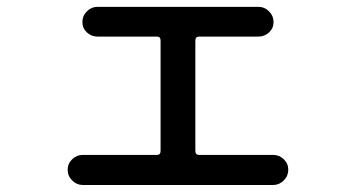

<svg xmlns="http://www.w3.org/2000/svg" viewBox="-20 -560 1040 561"><path d="M221.7 -19.5Q204.1 -19.5 190.9 -32.7Q177.7 -45.9 177.7 -64Q177.7 -82 190.9 -94.7Q204.1 -107.4 221.7 -107.4H438.5Q449.2 -107.4 449.2 -119.1V-441.4Q449.2 -453.1 438.5 -453.1H264.6Q247.1 -453.1 233.9 -465.3Q220.7 -477.5 220.7 -495.6Q220.7 -513.7 233.9 -526.9Q247.1 -540 264.6 -540H735.4Q752.9 -540 766.1 -526.9Q779.3 -513.7 779.3 -495.6Q779.3 -477.5 766.1 -465.3Q752.9 -453.1 735.4 -453.1H561.5Q550.8 -453.1 550.8 -441.4V-119.1Q550.8 -107.4 561.5 -107.4H778.3Q795.9 -107.4 809.1 -94.7Q822.3 -82 822.3 -64Q822.3 -45.9 809.1 -32.7Q795.9 -19.5 778.3 -19.5Z"/></svg>

Font: Rounded-X Mgen+ 2m medium
Style: Regular
Weight: 500
Designer: [Source Han Sans]
Ryoko NISHIZUKA  (kana & ideographs); Paul D. Hunt (Latin, Greek & Cyrillic); Wenlong ZHANG  (bopomofo
Version: Version 1.059.20150602